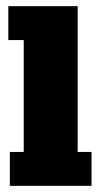

<svg xmlns="http://www.w3.org/2000/svg" viewBox="-20 -603 329 623"><path d="M12 0V-110H57V-473H7V-583H232V-110H277V0Z"/></svg>

Font: Rokkitt Black
Style: Regular
Weight: 900
Designer: Vernon Adams
Foundry: Vernon Adams
Version: Version 3.103